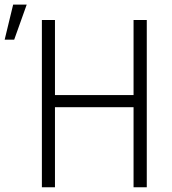

<svg xmlns="http://www.w3.org/2000/svg" viewBox="-94 -796 729 816"><path d="M529.8 0H473.6V-340.3H139.6V0H84V-710.9H139.6V-392.1H473.6V-710.9H529.8ZM-38.1 -776.4H19.5L-33.7 -627.4H-74.2Z"/></svg>

Font: Roboto Condensed Light
Style: Regular
Weight: 300
Designer: Google
Version: Version 2.134; 2016